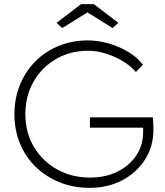

<svg xmlns="http://www.w3.org/2000/svg" viewBox="-20 -901 802 931"><path d="M415 10Q337 10 270.5 -16.5Q204 -43 154.5 -90.5Q105 -138 77.5 -203.5Q50 -269 50 -347Q50 -425 77 -490.5Q104 -556 152 -604Q200 -652 265 -678.5Q330 -705 405 -705Q458 -705 510 -689.5Q562 -674 605 -647.5Q648 -621 673 -587L639 -552Q613 -582 574.5 -605Q536 -628 492 -641.5Q448 -655 407 -655Q321 -655 252 -615Q183 -575 143 -505.5Q103 -436 103 -347Q103 -258 144.5 -188.5Q186 -119 257 -79.5Q328 -40 417 -40Q492 -40 550 -69Q608 -98 641 -147.5Q674 -197 674 -260V-282H416V-332H721Q722 -324 723 -305.5Q724 -287 724 -273Q724 -191 683 -127Q642 -63 572 -26.5Q502 10 415 10ZM282 -765 254 -790 373 -881H435L554 -790L526 -765L404 -841Z"/></svg>

Font: Lexend Deca ExtraLight
Style: Regular
Weight: 200
Designer: Bonnie Shaver-Troup, Thomas Jockin
Foundry: Lexend
Version: Version 1.008; ttfautohint (v1.8.4.7-5d5b)